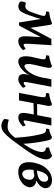

<svg xmlns="http://www.w3.org/2000/svg" viewBox="944 -1466 756 2711"><g transform="rotate(90 1321.5 -110.0)"><path d="M550 9Q512 9 496 -11.5Q480 -32 478.5 -68.5Q477 -105 480 -151L493 -352L506 -339L329 -5Q309 3 283 -1L228 -342H242L214 -240Q183 -146 161 -92Q139 -38 116.5 -15Q94 8 56 8Q31 8 14 0Q-3 -8 -12 -20Q-16 -36 -11 -58Q-6 -80 6 -99Q17 -95 30.5 -92.5Q44 -90 52 -90Q79 -90 97 -107Q115 -124 131 -162Q147 -200 168 -263Q187 -318 189.5 -343Q192 -368 176.5 -375Q161 -382 127 -382Q127 -394 128.5 -406Q130 -418 134 -426Q156 -428 186 -434Q216 -440 246 -449.5Q276 -459 294 -467Q314 -460 317 -436L366 -112L348 -143L515 -458H604L585 -164Q583 -121 583 -100Q583 -79 586.5 -72.5Q590 -66 597 -66Q610 -66 624.5 -74.5Q639 -83 651 -94Q660 -87 665 -77.5Q670 -68 673 -57Q638 -21 609 -6Q580 9 550 9Z M835 9Q802 9 784.5 -10Q767 -29 762 -62Q757 -95 762 -136.5Q767 -178 778 -221Q793 -280 799 -313Q805 -346 802 -360.5Q799 -375 786 -378.5Q773 -382 747 -383Q747 -393 748 -405Q749 -417 754 -426Q772 -428 800.5 -434Q829 -440 857 -449.5Q885 -459 901 -467Q912 -460 918 -451Q924 -442 923 -420Q922 -398 912 -353Q902 -308 883 -228Q871 -177 869 -143.5Q867 -110 875.5 -94Q884 -78 900 -78Q920 -78 951.5 -107Q983 -136 1015 -195.5Q1047 -255 1064 -348L1085 -458H1191L1143 -209Q1130 -143 1125.5 -112.5Q1121 -82 1124.5 -74.5Q1128 -67 1138 -67Q1155 -67 1184 -95Q1192 -89 1197 -78.5Q1202 -68 1205 -58Q1180 -29 1147.5 -10Q1115 9 1085 9Q1052 9 1034.5 -6Q1017 -21 1013 -46Q1009 -71 1015 -104Q1017 -116 1021 -128Q1025 -140 1031 -152H1029Q1016 -125 995.5 -97Q975 -69 949 -45Q923 -21 894 -6Q865 9 835 9Z M1629 9Q1589 9 1573.5 -11Q1558 -31 1560 -69Q1562 -107 1572 -159L1630 -458H1737L1680 -163Q1671 -117 1667.5 -96.5Q1664 -76 1667 -71Q1670 -66 1678 -66Q1688 -66 1703.5 -74.5Q1719 -83 1730 -94Q1739 -87 1743.5 -77.5Q1748 -68 1750 -57Q1717 -23 1687.5 -7Q1658 9 1629 9ZM1277 0 1331 -286Q1339 -332 1338.5 -352Q1338 -372 1325 -377Q1312 -382 1280 -382Q1280 -394 1281 -406Q1282 -418 1287 -426Q1306 -428 1335 -434Q1364 -440 1392 -449.5Q1420 -459 1437 -467Q1454 -461 1459 -445Q1464 -429 1459 -402L1383 0ZM1410 -204 1418 -257H1600L1593 -209Q1569 -209 1535 -208.5Q1501 -208 1467.5 -207Q1434 -206 1410 -204Z M1902 -467Q1918 -462 1927 -454Q1936 -446 1942 -428.5Q1948 -411 1954 -378Q1973 -288 1983.5 -206.5Q1994 -125 1997 -39L1913 97Q1909 12 1901 -65Q1893 -142 1881.5 -207.5Q1870 -273 1857 -321Q1847 -357 1834.5 -370.5Q1822 -384 1783 -382Q1782 -395 1783.5 -406Q1785 -417 1789 -426Q1807 -428 1829 -435Q1851 -442 1871 -450.5Q1891 -459 1902 -467ZM2162 -468Q2190 -458 2203 -436.5Q2216 -415 2216 -387Q2216 -357 2205.5 -321.5Q2195 -286 2172 -242Q2149 -198 2113.5 -143.5Q2078 -89 2028 -21Q1965 67 1922 120.5Q1879 174 1848 202Q1817 230 1792 239Q1767 248 1740 248Q1715 248 1691 238Q1667 228 1646 210Q1646 193 1648.5 175Q1651 157 1656 143Q1679 151 1706 155.5Q1733 160 1758 160Q1781 160 1802.5 152Q1824 144 1850.5 121Q1877 98 1912 54Q1947 10 1996 -62Q2037 -121 2062.5 -170.5Q2088 -220 2100 -259Q2112 -298 2112 -325Q2112 -348 2099 -363Q2086 -378 2052 -381Q2046 -402 2049 -424Q2069 -429 2091 -437Q2113 -445 2132.5 -453.5Q2152 -462 2162 -468Z M2394 9Q2339 9 2308.5 -12.5Q2278 -34 2266 -68.5Q2254 -103 2255 -143.5Q2256 -184 2265 -223Q2284 -307 2322 -360.5Q2360 -414 2409 -440.5Q2458 -467 2510 -467Q2548 -467 2571.5 -455Q2595 -443 2607 -425Q2619 -407 2621.5 -387.5Q2624 -368 2620 -353Q2613 -323 2586.5 -296Q2560 -269 2521.5 -249Q2483 -229 2440.5 -217.5Q2398 -206 2359 -206L2366 -253Q2406 -256 2441 -264.5Q2476 -273 2500 -291.5Q2524 -310 2530 -341Q2536 -367 2525 -390Q2514 -413 2484 -413Q2465 -413 2443.5 -398Q2422 -383 2403.5 -346.5Q2385 -310 2371 -242Q2351 -142 2367 -94.5Q2383 -47 2421 -47Q2446 -47 2470.5 -67.5Q2495 -88 2502 -132Q2507 -161 2499 -180.5Q2491 -200 2471 -210Q2451 -220 2422 -220L2465 -250Q2524 -250 2557.5 -233.5Q2591 -217 2602.5 -189.5Q2614 -162 2606 -130Q2598 -94 2567 -62Q2536 -30 2491 -10.5Q2446 9 2394 9Z"/></g></svg>

Font: Vollkorn Medium
Style: Italic
Weight: 500
Italic angle: -11°
Designer: Friedrich Althausen
Foundry: Friedrich Althausen
Version: Version 5.000